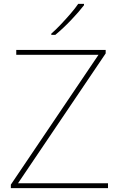

<svg xmlns="http://www.w3.org/2000/svg" viewBox="-20 -972 618 992"><path d="M538 0H36V-18L489 -689H64V-714H526V-696L73 -25H538ZM414 -945Q388 -911 347 -868Q306 -825 266 -792H245V-798Q268 -818 294.5 -846Q321 -874 345.5 -902.5Q370 -931 384 -952H414Z"/></svg>

Font: Noto Sans Thaana Thin
Style: Regular
Weight: 100
Designer: David Williams
Foundry: Google Inc.
Version: Version 3.001; ttfautohint (v1.8.4.7-5d5b)